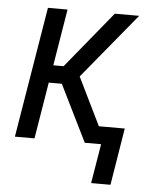

<svg xmlns="http://www.w3.org/2000/svg" viewBox="-50 -562 600 761"><g transform="rotate(5 250.0 -181.5)"><path d="M341 157 367 0H302L191 -225H139L102 0H24L110 -520H188L151 -295H192L376 -520H473L259 -260L352 -70H455L418 157Z"/></g></svg>

Font: Iosevka SS18
Style: Italic
Weight: 400
Italic angle: -9°
Monospace: yes
Designer: Belleve Invis
Foundry: Belleve Invis
Version: Version 25.1.1; ttfautohint (v1.8.4)